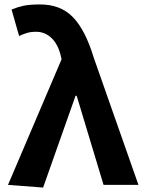

<svg xmlns="http://www.w3.org/2000/svg" viewBox="-20 -832 648 864"><path d="M174 12 16 0 257 -565 253 -583Q240 -635 210.5 -662Q181 -689 143 -689Q118 -689 100.5 -683.5Q83 -678 66 -670L32 -789Q58 -800 85.5 -806Q113 -812 160 -812Q253 -812 308.5 -754.5Q364 -697 401 -575L603 0H446L325 -401H320Z"/></svg>

Font: Chiron Sans HK TT
Style: Bold
Weight: 700
Designer: Ryoko NISHIZUKA 西塚涼子 (kana, bopomofo & ideographs); Paul D. Hunt (Latin, Greek & Cyrillic); Sandoll Communications 산돌커뮤니
Foundry: Adobe
Version: Version 2.022;hotconv 1.0.109;makeotfexe 2.5.65596